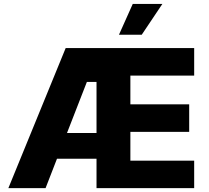

<svg xmlns="http://www.w3.org/2000/svg" viewBox="-20 -977 1083 997"><path d="M823.2 -956.7H669.4L597.7 -796.5H715.9ZM988.3 -584.5V-727.3H321L23.4 0H216.6L275.9 -152.7H481.2V0H988.3V-142.8H657V-292.3H962.4V-435.4H657V-584.5ZM327.8 -286.2 431.1 -551.5H481.2V-286.2Z"/></svg>

Font: TID UI Extra Bold
Style: Regular
Weight: 800
Designer: The TID Project Authors
Foundry: Bakken & Bæck
Version: Version 1.001;hotconv 1.0.109;makeotfexe 2.5.65596